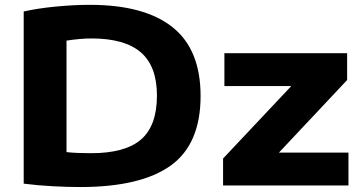

<svg xmlns="http://www.w3.org/2000/svg" viewBox="-20 -767 1494 794"><path d="M311.5 6.5Q260 6.5 198.5 3.2Q137 0 78 -7.5V-719.5Q135.5 -732.5 210.2 -739.8Q285 -747 351.5 -747Q577 -747 693.2 -654.8Q809.5 -562.5 809.5 -370Q809.5 -171 685.8 -82.2Q562 6.5 311.5 6.5ZM357.5 -133.5Q497.5 -133.5 563.2 -190.2Q629 -247 629 -371.5Q629 -493.5 562 -550.8Q495 -608 358.5 -608Q334.5 -608 307.2 -605.5Q280 -603 255 -599V-138Q277.5 -135.5 302 -134.5Q326.5 -133.5 357.5 -133.5ZM902.5 0V-111.5L1184.5 -411H908V-547H1415.5V-436L1133.5 -136H1421V0Z"/></svg>

Font: Encode Sans Exp
Style: Bold
Weight: 700
Width: 7
Designer: Multiple Designers
Foundry: Impallari Type
Version: Version 3.002; ttfautohint (v1.8.3) -l 8 -r 50 -G 200 -x 14 